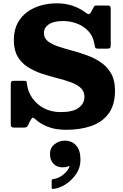

<svg xmlns="http://www.w3.org/2000/svg" viewBox="-20 -784 762 1187"><path d="M563.5 -512.5Q555.5 -561 525.5 -592.5Q495.5 -624 454 -639Q412.5 -654 370.5 -654Q311 -654 281.2 -633.2Q251.5 -612.5 251.5 -580Q251.5 -549 275.2 -529.8Q299 -510.5 338.2 -497.2Q377.5 -484 424.2 -471.5Q471 -459 518 -442Q565 -425 604.2 -398Q643.5 -371 667.2 -329.2Q691 -287.5 691 -224.5Q691 -136.5 652.2 -83Q613.5 -29.5 545.2 -5.5Q477 18.5 388 18.5Q323.5 18.5 276.5 0Q229.5 -18.5 199 -46.5Q184.5 -60 179 -54.8Q173.5 -49.5 163.5 -31.5L153 -8.5Q148.5 0.5 142 2.8Q135.5 5 121.5 5H71.5Q57.5 5 52 1.2Q46.5 -2.5 46.5 -16V-261Q46.5 -275.5 50.2 -280Q54 -284.5 68 -284.5H127Q142.5 -284.5 143.8 -280Q145 -275.5 147 -262Q152.5 -217 179.5 -178Q206.5 -139 251.2 -115Q296 -91 356 -91Q430.5 -91 466.2 -117.5Q502 -144 502 -185Q502 -220 478.5 -241.2Q455 -262.5 416 -276.2Q377 -290 330.5 -301.8Q284 -313.5 237.5 -329Q191 -344.5 152 -369.2Q113 -394 89.2 -434.2Q65.5 -474.5 65.5 -536Q65.5 -596.5 88.2 -639.8Q111 -683 149.2 -710.5Q187.5 -738 234.8 -750.8Q282 -763.5 331.5 -763.5Q385.5 -763.5 430.5 -747.8Q475.5 -732 508.5 -706.5Q521.5 -696.5 528.8 -696.5Q536 -696.5 545.5 -713.5L558.5 -738.5Q562.5 -745 565 -747.5Q567.5 -750 578.5 -750H643Q655.5 -750 660 -745.8Q664.5 -741.5 664.5 -728.5V-506.5Q664.5 -491 660 -487Q655.5 -483 639 -483H593.5Q571.5 -483 569 -489Q566.5 -495 563.5 -512.5ZM289 168Q289 130.5 316.8 108Q344.5 85.5 380.5 85.5Q423.5 85.5 450.5 115Q477.5 144.5 477.5 204Q477.5 252 451.2 291Q425 330 386.8 354.8Q348.5 379.5 312.5 383.5Q305 384.5 302.2 382.8Q299.5 381 299.5 372.5V333Q299.5 324.5 309.5 323Q343 319 372 295Q401 271 409 247Q411 239.5 402.5 244Q389.5 250.5 367 250.5Q331.5 250.5 310.2 228Q289 205.5 289 168Z"/></svg>

Font: Besley* Heavy
Style: Regular
Weight: 800
Designer: Owen Earl
Foundry: indestructible type*
Version: Version 3.000; ttfautohint (v1.8.3)